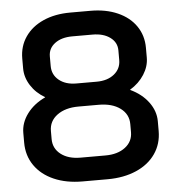

<svg xmlns="http://www.w3.org/2000/svg" viewBox="-52 -756 742 812"><g transform="rotate(-5 319.5 -350.0)"><path d="M34 -177V-218Q34 -261 62 -299Q90 -337 139 -360V-361Q101 -383 79 -417.5Q57 -452 57 -490V-532Q57 -584 84.5 -624Q112 -664 161.5 -686Q211 -708 276 -708H362Q427 -708 477 -686Q527 -664 554.5 -624Q582 -584 582 -532V-490Q582 -453 560 -418.5Q538 -384 500 -361V-360Q549 -337 577 -299Q605 -261 605 -218V-177Q605 -122 576 -80Q547 -38 494 -15Q441 8 372 8H266Q197 8 144.5 -15Q92 -38 63 -80Q34 -122 34 -177ZM362 -407Q408 -407 436.5 -430Q465 -453 465 -490V-531Q465 -565 436.5 -586Q408 -607 362 -607H276Q230 -607 202 -586Q174 -565 174 -531V-490Q174 -453 202 -430Q230 -407 276 -407ZM372 -93Q424 -93 456 -117.5Q488 -142 488 -182V-216Q488 -258 453.5 -283.5Q419 -309 362 -309H276Q220 -309 185.5 -283.5Q151 -258 151 -216V-182Q151 -142 182.5 -117.5Q214 -93 266 -93Z"/></g></svg>

Font: Bai Jamjuree SemiBold
Style: Regular
Weight: 600
Version: Version 1.000; ttfautohint (v1.6)